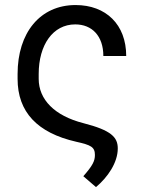

<svg xmlns="http://www.w3.org/2000/svg" viewBox="-20 -573 578 776"><path d="M285.5 -552.6C141.7 -552.6 51.1 -440.3 51.1 -274.1V-254.3C51.1 -120.7 130.3 -35.9 288.4 0C347.7 13.1 363.6 21.3 363.6 53.3C363.6 77.1 355.5 95.2 316.8 139.2L367.9 183.2C415.5 143.5 456 84.2 456 27C456 -18.1 430.4 -46.2 316.8 -75.3C200.3 -105.1 136.4 -170.8 136.4 -254.3V-274.1C136.4 -391 193.5 -474.4 284.1 -474.4C351.9 -474.4 397.7 -427.6 397.7 -346.6H490.1C490.1 -474.1 408 -552.6 285.5 -552.6Z"/></svg>

Font: Magic Ui Pro
Style: Regular
Weight: 400
Designer: Stefan Endress, Andreas Faust
Version: Version 1.000;FEAKit 1.0